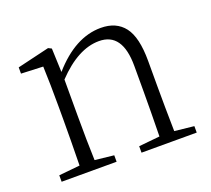

<svg xmlns="http://www.w3.org/2000/svg" viewBox="-95 -642 839 763"><g transform="rotate(-20 324.5 -260.5)"><path d="M533.2 -36.1 615.2 -27.3V0H381.8V-27.3L470.7 -36.1Q472.7 -145.5 472.7 -225.6V-334Q472.7 -474.6 374 -474.6Q285.2 -474.6 193.4 -377.9V-225.6Q193.4 -118.2 196.3 -36.1L276.4 -27.3V0H43.9V-27.3L132.8 -36.1Q134.8 -145.5 134.8 -225.6V-281.2Q134.8 -380.9 131.8 -455.1L39.1 -459V-485.4L174.8 -517.6L188.5 -510.7L192.4 -410.2Q290 -521.5 398.4 -521.5Q463.9 -521.5 497.6 -477.5Q531.2 -433.6 531.2 -334V-225.6Q531.2 -143.6 533.2 -36.1Z"/></g></svg>

Font: GenYoMin TW TTF ExtraLight
Style: Regular
Weight: 250
Version: Version 1.300